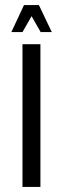

<svg xmlns="http://www.w3.org/2000/svg" viewBox="-20 -740 249 760"><path d="M134 -720 185 -613H141L105 -676L69 -613H25L75 -720ZM69 0V-565H140V0Z"/></svg>

Font: Khand
Style: Regular
Weight: 400
Designer: Devanagari: Sanchit Sawaria, Jyotish Sonowal; Latin: Satya Rajpurohit
Foundry: Indian Type Foundry
Version: Version 1.101;PS 1.0;hotconv 1.0.78;makeotf.lib2.5.61930; tt